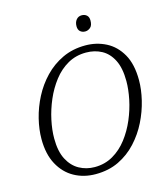

<svg xmlns="http://www.w3.org/2000/svg" viewBox="-130 -1000 972 1112"><g transform="rotate(-15 356.0 -444.0)"><path d="M306 11Q235 11 178 -20.5Q121 -52 87.5 -114Q54 -176 54 -266Q54 -324 69.5 -387Q85 -450 116 -510Q147 -570 193.5 -618.5Q240 -667 301.5 -696Q363 -725 439 -725Q506 -725 562.5 -696Q619 -667 653.5 -606.5Q688 -546 688 -450Q688 -395 673 -332Q658 -269 628 -208.5Q598 -148 552 -98Q506 -48 445 -18.5Q384 11 306 11ZM311 -30Q372 -30 421 -58.5Q470 -87 506.5 -134.5Q543 -182 567.5 -239.5Q592 -297 604 -355.5Q616 -414 616 -464Q616 -542 591.5 -590.5Q567 -639 525.5 -661.5Q484 -684 432 -684Q371 -684 322 -656Q273 -628 236.5 -580.5Q200 -533 175.5 -476Q151 -419 138.5 -360.5Q126 -302 126 -251Q126 -173 151.5 -124.5Q177 -76 219 -53Q261 -30 311 -30ZM461 -803Q443 -803 431 -813.5Q419 -824 419 -845Q419 -869 431.5 -884Q444 -899 464 -899Q482 -899 494 -888.5Q506 -878 506 -857Q506 -827 491.5 -815Q477 -803 461 -803Z"/></g></svg>

Font: Noto Serif Light
Style: Italic
Weight: 300
Italic angle: -12°
Designer: Monotype Design Team
Foundry: Monotype Imaging Inc.
Version: Version 2.013